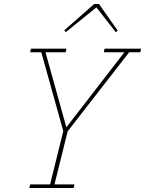

<svg xmlns="http://www.w3.org/2000/svg" viewBox="-20 -942 727 962"><path d="M131 -18H231L297 -285L187 -680H131L135 -698H313L309 -680H208L312 -306H314L603 -680H500L504 -698H687L683 -680H627L319 -284L253 -18H353L349 0H127ZM302 -790 452 -922H476L570 -788L560 -781L463 -905L310 -781Z"/></svg>

Font: IBM Plex Serif Thin
Style: Italic
Weight: 100
Italic angle: -14°
Designer: Mike Abbink, Paul van der Laan, Pieter van Rosmalen
Foundry: Bold Monday
Version: Version 3.001